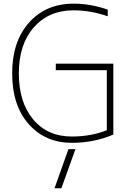

<svg xmlns="http://www.w3.org/2000/svg" viewBox="-20 -762 713 1040"><path d="M275.4 257.8 350.6 45.9H388.7L312.5 257.8ZM378.9 -706.1Q244.1 -706.1 163.1 -613.8Q82 -521.5 82 -364.7Q82 -208 159.7 -115.2Q237.3 -22.5 369.1 -22.5Q472.7 -22.5 558.6 -56.6V-381.8H282.2V-417H593.8V-33.2Q489.3 11.7 369.1 11.7Q225.6 11.7 135.7 -89.4Q45.9 -190.4 45.9 -365.2Q45.9 -537.1 137.2 -639.6Q228.5 -742.2 378.9 -742.2Q470.7 -742.2 563.5 -710V-673.8Q470.7 -706.1 378.9 -706.1Z"/></svg>

Font: Gen Shin Gothic ExtraLight
Style: Regular
Weight: 100
Designer: [Source Han Sans]
Ryoko NISHIZUKA  (kana & ideographs); Paul D. Hunt (Latin, Greek & Cyrillic); Wenlong ZHANG  (bopomofo
Version: Version 1.002.20150607